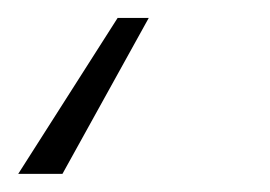

<svg xmlns="http://www.w3.org/2000/svg" viewBox="-32 2 301 214"><path d="M133.8 22 37.6 195.8H-11.7L99.1 22Z"/></svg>

Font: Inter ExtraLight
Style: Italic
Weight: 250
Italic angle: -9.3988°
Designer: Rasmus Andersson
Foundry: rsms
Version: Version 4.001;git-66647c0bb